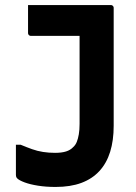

<svg xmlns="http://www.w3.org/2000/svg" viewBox="-20 -720 540 760"><path d="M198 -115Q224 -115 241.5 -120.5Q259 -126 270 -138Q279 -146 284 -158.5Q289 -171 292 -188.5Q295 -206 295 -230Q295 -276 295 -320.5Q295 -365 295 -411Q295 -457 295 -505Q295 -553 295 -605L315 -559L277 -601L323 -578Q291 -578 264.5 -578Q238 -578 212.5 -578Q187 -578 160.5 -578Q134 -578 102 -578Q99 -578 96.5 -579.5Q94 -581 92.5 -583.5Q91 -586 91 -589Q91 -618 91 -644.5Q91 -671 91 -700Q137 -700 177 -700Q217 -700 254.5 -700Q292 -700 332.5 -700Q373 -700 419 -700Q422 -700 424.5 -698.5Q427 -697 428.5 -694.5Q430 -692 430 -689Q430 -633 430 -577Q430 -521 430 -463Q430 -405 430 -345Q430 -285 430 -222Q430 -164 416 -119Q402 -74 373.5 -43Q345 -12 302 4Q259 20 200 20Q162 20 130.5 15Q99 10 77.5 2Q56 -6 48 -14Q46 -16 45 -18Q44 -20 43.5 -22.5Q43 -25 43 -28Q43 -56 43 -86.5Q43 -117 43 -147H62Q86 -137 107 -129.5Q128 -122 150.5 -118.5Q173 -115 198 -115Z"/></svg>

Font: Recursive
Style: Bold
Weight: 700
Version: Version 1.085